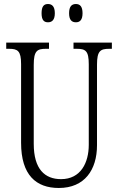

<svg xmlns="http://www.w3.org/2000/svg" viewBox="-20 -926 589 956"><path d="M358 -815C377 -815 391 -826 391 -860C391 -895 377 -906 358 -906C338 -906 324 -895 324 -860C324 -826 338 -815 358 -815ZM219 -815C238 -815 253 -826 253 -860C253 -895 238 -906 219 -906C199 -906 187 -895 187 -860C187 -826 199 -815 219 -815ZM273 10C401 10 463 -80 463 -203V-604C463 -673 480 -683 524 -683H537V-714H346V-683H362C406 -683 422 -673 422 -606V-205C422 -116 382 -34 284 -34C203 -34 148 -84 148 -210V-603C148 -673 165 -683 208 -683H224V-714H11V-683H25C68 -683 85 -673 85 -607V-215C85 -54 160 10 273 10Z"/></svg>

Font: Noto Serif Lao ExtraCondensed Light
Style: Regular
Weight: 300
Width: 2
Designer: Monotype Design Team
Foundry: Monotype Imaging Inc.
Version: Version 2.003